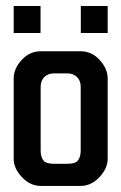

<svg xmlns="http://www.w3.org/2000/svg" viewBox="-20 -610 398 630"><path d="M24.9 -590.3H113V-501.8H24.9ZM245.2 -590.3H333.3V-501.8H245.2ZM244.8 -177.1V-325.4C244.8 -338.3 240.8 -349.3 232.8 -357.2C224.9 -365.2 213.9 -369.2 201 -369.2H157.2C144.3 -369.2 133.3 -365.2 125.4 -357.2C117.4 -349.3 113.4 -338.3 113.4 -325.4V-220.9V-116.4C113.4 -101.5 116.4 -91.5 122.4 -83.6C128.4 -75.6 140.3 -72.6 157.2 -72.6H201C217.9 -72.6 229.9 -75.6 235.8 -83.6C241.8 -91.5 244.8 -101.5 244.8 -116.4ZM333.3 -353.2V-177.1V-88.6C333.3 -66.7 323.4 -46.8 305.5 -27.9C287.6 -9 266.7 0 244.8 0H157.2H113.4C91.5 0 70.6 -9 52.7 -27.9C34.8 -46.8 24.9 -66.7 24.9 -88.6V-220.9V-353.2C24.9 -375.1 34.8 -396 52.7 -414.9C70.6 -433.8 91.5 -441.8 113.4 -441.8H157.2H244.8C266.7 -441.8 287.6 -433.8 305.5 -414.9C323.4 -396 333.3 -375.1 333.3 -353.2Z"/></svg>

Font: Ulica
Style: Regular
Weight: 400
Version: Version